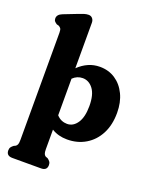

<svg xmlns="http://www.w3.org/2000/svg" viewBox="-176 -844 938 1174"><g transform="rotate(20 293.0 -257.0)"><path d="M227 -709.5V-413.5Q257 -442.5 291.8 -458Q326.5 -473.5 366.5 -473.5Q423 -473.5 466.8 -444.8Q510.5 -416 535.5 -364.2Q560.5 -312.5 560.5 -244Q560.5 -166 530.8 -108.2Q501 -50.5 448.2 -18.8Q395.5 13 327.5 13Q270.5 13 227 -14V112Q227 134 231 143Q235 152 242.5 156.5L255.5 161Q266 168.5 272 176.8Q278 185 278 198Q278 233.5 239.5 233.5H52.5Q13.5 233.5 13.5 198Q13.5 185 19.5 176.8Q25.5 168.5 36 161L46 156.5Q53.5 152 57.5 143Q61.5 134 61.5 112V-585Q61.5 -605 56.2 -612Q51 -619 42.5 -623.5L29 -627Q20 -632.5 13.8 -639.5Q7.5 -646.5 7.5 -658.5Q7.5 -684 40.5 -697L130.5 -732Q150.5 -739.5 164.2 -744Q178 -748.5 192.5 -748.5Q208 -748.5 217.5 -737.5Q227 -726.5 227 -709.5ZM291 -372.5Q254.5 -372.5 227 -345.5V-107.5Q242 -91 259.2 -83.8Q276.5 -76.5 295 -76.5Q335 -76.5 361 -115Q387 -153.5 387 -225.5Q387 -299 359.5 -335.8Q332 -372.5 291 -372.5Z"/></g></svg>

Font: Fraunces 72pt S100
Style: Bold
Weight: 700
Version: Version 1.000; ttfautohint (v1.8.3)